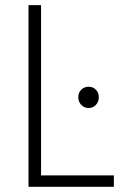

<svg xmlns="http://www.w3.org/2000/svg" viewBox="-20 -720 498 740"><path d="M89.8 -700.2H138.2V-43.9H418.9V0H89.8ZM281.7 -345.7Q281.7 -362.8 293.2 -374.3Q304.7 -385.7 321.8 -385.7Q338.4 -385.7 349.6 -374.3Q360.8 -362.8 360.8 -345.7Q360.8 -327.6 349.6 -315.7Q338.4 -303.7 321.8 -303.7Q304.7 -303.7 293.2 -315.7Q281.7 -327.6 281.7 -345.7Z"/></svg>

Font: Selawik Light
Style: Regular
Weight: 300
Designer: Aaron Bell
Foundry: Microsoft Corporation
Version: Version 1.01